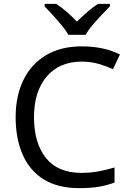

<svg xmlns="http://www.w3.org/2000/svg" viewBox="-20 -964 672 994"><path d="M403 -645Q288 -645 222 -568Q156 -491 156 -357Q156 -224 217.5 -146.5Q279 -69 402 -69Q449 -69 491 -77Q533 -85 573 -97V-19Q533 -4 490.5 3Q448 10 389 10Q280 10 207 -35Q134 -80 97.5 -163Q61 -246 61 -358Q61 -466 100.5 -548.5Q140 -631 217 -677.5Q294 -724 404 -724Q517 -724 601 -682L565 -606Q532 -621 491.5 -633Q451 -645 403 -645ZM334 -784Q321 -807 299 -833.5Q277 -860 253 -886Q229 -912 211 -931V-944H271Q297 -927 325 -903Q353 -879 378 -852Q405 -879 433 -903Q461 -927 487 -944H549V-931Q530 -912 505.5 -886Q481 -860 458.5 -833.5Q436 -807 424 -784Z"/></svg>

Font: Noto Sans Nabataean
Style: Regular
Weight: 400
Designer: Monotype Design Team
Foundry: Monotype Imaging Inc.
Version: Version 2.001; ttfautohint (v1.8.4.7-5d5b)